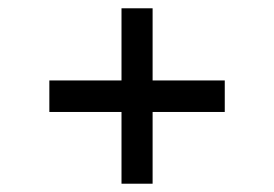

<svg xmlns="http://www.w3.org/2000/svg" viewBox="-20 -589 661 463"><path d="M273 -146V-319H99V-395H273V-569H348V-395H522V-319H348V-146Z"/></svg>

Font: Gabriela
Style: Regular
Weight: 400
Designer: Eduardo Rodriguez Tunni
Foundry: Eduardo Rodriguez Tunni
Version: Version 2.001;gftools[0.9.26]